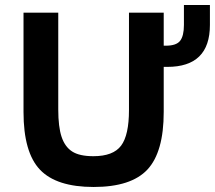

<svg xmlns="http://www.w3.org/2000/svg" viewBox="-20 -726 852 761"><path d="M628.9 -544.9H637.2Q679.2 -544.9 694.1 -564.5Q709 -584 709 -627V-706.1H812V-627Q812 -460.9 643.1 -460.9H628.9V-282.2Q628.9 -123.5 564.5 -54.2Q500 15.1 351.1 15.1Q203.6 15.1 138.4 -53.5Q73.2 -122.1 73.2 -282.2V-675.8H210.9V-292Q210.9 -223.1 224.1 -183.6Q237.3 -144 266.1 -125.5Q294.9 -106.9 350.1 -106.9Q428.7 -106.9 460 -148.7Q491.2 -190.4 491.2 -290V-675.8H628.9Z"/></svg>

Font: Clear Sans
Style: Bold
Weight: 700
Foundry: Intel Corporation
Version: Version 1.00